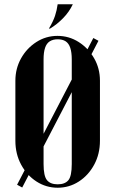

<svg xmlns="http://www.w3.org/2000/svg" viewBox="-20 -873 540 899"><path d="M214 -739H209Q229 -773 237.5 -798.5Q246 -824 250 -853H321Q304 -817 275 -787.5Q246 -758 214 -739ZM52 -214Q52 -152 79 -102Q106 -52 151 -23Q196 6 250 6Q304 6 349 -23Q394 -52 421 -102Q448 -152 448 -214V-495Q448 -553 420.5 -600.5Q393 -648 348 -676.5Q303 -705 249 -705Q195 -705 150 -676Q105 -647 78.5 -599.5Q52 -552 52 -495ZM184 -595Q184 -628 191 -649Q198 -670 213 -679.5Q228 -689 250 -689Q273 -689 287.5 -679.5Q302 -670 309 -649Q316 -628 316 -595V-105Q316 -48 300 -29Q284 -10 250 -10Q216 -10 200 -29.5Q184 -49 184 -105ZM60 -8 84 5 441 -682 417 -695Z"/></svg>

Font: Emberly Black
Style: Regular
Weight: 900
Designer: Rajesh Rajput
Foundry: Rajesh Rajput
Version: Version 1.000